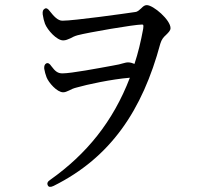

<svg xmlns="http://www.w3.org/2000/svg" viewBox="-20 -704 790 751"><path d="M161 -456C155 -453 152 -446 153 -435C155 -423 158 -413 162 -402C170 -381 203 -343 227 -343C235 -343 241 -346 250 -350C257 -354 268 -359 281 -362C319 -373 415 -394 488 -400C422 -228 318 -101 177 -1C166 6 163 13 167 21C170 28 178 29 190 23C413 -88 537 -273 607 -533C612 -550 620 -559 629 -567C638 -576 647 -584 647 -594C647 -626 580 -684 554 -684C545 -684 539 -678 533 -672C526 -666 519 -658 509 -657C469 -651 269 -623 224 -623C206 -623 190 -641 175 -660C168 -670 161 -674 155 -670C148 -666 146 -660 147 -648C149 -634 152 -622 156 -611C166 -586 202 -546 227 -546C238 -546 245 -550 255 -554C262 -558 272 -563 283 -566C324 -577 505 -608 535 -608C541 -608 542 -607 540 -591C531 -542 520 -496 506 -454C499 -457 490 -460 481 -460C474 -460 468 -458 460 -456C456 -455 450 -453 445 -452C438 -451 430 -449 419 -447C364 -437 259 -417 224 -417C206 -417 196 -425 181 -445C174 -456 167 -459 161 -456Z"/></svg>

Font: 寒蝉锦书宋 CompactLight
Style: Bold
Weight: 400
Width: 4
Designer: 寒蝉锦书宋{Warren} 思源宋体{Ryoko NISHIZUKA 西塚涼子 (kana & ideographs); Frank Grießhammer (Latin, Greek & Cyrillic); Wenlong ZHANG 
Foundry: Adobe & ChillType
Version: Version 2.000;Glyphs 3.1.1 (3135)